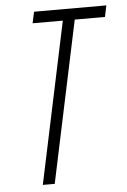

<svg xmlns="http://www.w3.org/2000/svg" viewBox="-52 -753 522 791"><g transform="rotate(-5 209.0 -357.0)"><path d="M92.8 0 233.9 -667H108.9L119.1 -713.9H418L408.2 -667H283.2L142.1 0Z"/></g></svg>

Font: Open Sans Hebrew Condensed Light
Style: Italic
Weight: 300
Width: 3
Italic angle: -12°
Foundry: Ascender Corporation, Yanek Iontef
Version: Version 2.001;PS 002.001;hotconv 1.0.70;makeotf.lib2.5.58329